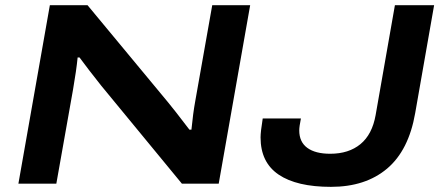

<svg xmlns="http://www.w3.org/2000/svg" viewBox="-20 -707 1704 739"><path d="M50.8 0 171.9 -687H316.9L627 -313Q647.9 -288.1 709 -208H716.8Q723.1 -271.5 731 -314.9L796.9 -687H942.9L821.8 0H680.2L369.1 -377.9Q317.9 -442.4 286.1 -485.8H278.8Q273.9 -436 261.2 -362.8L196.8 0ZM1253.9 12.2Q1122.1 12.2 1052.5 -34.9Q982.9 -82 982.9 -178.2Q982.9 -199.7 991.2 -251H1138.2Q1131.8 -219.7 1131.8 -205.1Q1131.8 -160.6 1162.8 -137.9Q1193.8 -115.2 1251 -115.2Q1322.3 -115.2 1367.4 -152.3Q1412.6 -189.5 1425.8 -264.2L1500 -687H1650.9L1578.1 -272Q1553.2 -128.4 1470 -58.1Q1386.7 12.2 1253.9 12.2Z"/></svg>

Font: Archivo Expanded SemiBold
Style: Italic
Weight: 600
Width: 7
Italic angle: -10°
Designer: Hector Gatti
Foundry: Omnibus-Type
Version: Version 2.001